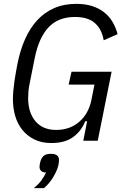

<svg xmlns="http://www.w3.org/2000/svg" viewBox="-20 -730 645 996"><path d="M432 -101H422Q402 -50 359.5 -19Q317 12 246 12Q196 12 158.5 -6.5Q121 -25 96 -56Q71 -87 59 -128Q47 -169 47 -215Q47 -237 49.5 -262.5Q52 -288 55.5 -313Q59 -338 63.5 -361Q68 -384 71 -401Q85 -471 110.5 -528Q136 -585 173.5 -625.5Q211 -666 261.5 -688Q312 -710 376 -710Q422 -710 458 -698.5Q494 -687 520.5 -666Q547 -645 564 -616Q581 -587 590 -553L518 -521Q508 -579 472 -610.5Q436 -642 369 -642Q282 -642 231.5 -588Q181 -534 160 -428L134 -298Q129 -275 127.5 -256Q126 -237 126 -221Q126 -146 164 -101Q202 -56 271 -56Q343 -56 391.5 -98.5Q440 -141 454 -211L470 -291H336L351 -358H559L487 0H412ZM245 68Q286 68 286 100Q286 106 285 114.5Q284 123 282 131Q275 157 256 189Q237 221 208 246H155Q180 226 194.5 206Q209 186 219 165Q203 165 194 157Q185 149 185 136Q185 124 190 106Q195 89 206.5 78.5Q218 68 245 68Z"/></svg>

Font: IBM Plex Sans Condensed
Style: Italic
Weight: 400
Width: 3
Italic angle: -11°
Designer: Mike Abbink, Paul van der Laan, Pieter van Rosmalen
Foundry: Bold Monday
Version: Version 1.3